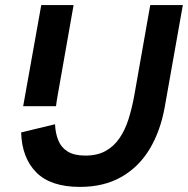

<svg xmlns="http://www.w3.org/2000/svg" viewBox="-20 -720 738 754"><path d="M294 14Q179 14 122.5 -43Q66 -100 63 -200L196 -232Q198 -195 209.5 -167.5Q221 -140 246.5 -124.5Q272 -109 315 -109Q362 -109 394.5 -127Q427 -145 449 -177Q471 -209 484.5 -251.5Q498 -294 507 -343L570 -700H698L627 -300Q610 -205 567.5 -134.5Q525 -64 456.5 -25Q388 14 294 14ZM71 -303 142 -700H269L206 -343Q204 -332 202.5 -322Q201 -312 200 -303Z"/></svg>

Font: Cabin VF Beta
Style: Italic
Weight: 400
Italic angle: -7°
Designer: Pablo Impallari
Foundry: Pablo Impallari. http://www.impallari.com Igino Marini. http://www.ikern.com
Version: Version 2.300